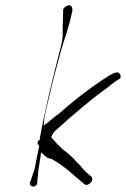

<svg xmlns="http://www.w3.org/2000/svg" viewBox="-20 -709 473 720"><path d="M217 -673C217 -673 214 -574 215 -574C214 -565 213 -553 209 -538C181 -427 151 -311 129 -189L130 -186C119 -180 118 -170 127 -163C127 -163 109 -73 109 -72C105 -61 101 -50 97 -37L92 -25C89 -6 116 -3 120 -23C119 -23 121 -34 120 -35C122 -45 123 -53 123 -61C122 -62 135 -137 134 -138C142 -131 150 -122 159 -117C166 -113 168 -116 175 -112C222 -87 257 -50 297 -18C311 -7 337 -36 321 -48L308 -59C299 -67 291 -75 284 -84C287 -84 259 -108 262 -108C248 -123 229 -140 212 -151C214 -152 197 -165 198 -166C189 -174 181 -186 172 -194C179 -211 181 -214 198 -228C211 -239 222 -249 231 -258L289 -307C314 -328 343 -352 369 -370C390 -384 404 -400 426 -412C434 -416 434 -423 430 -431C424 -442 412 -437 401 -432L386 -424C379 -419 374 -415 368 -412C309 -373 252 -328 199 -281C185 -273 155 -244 143 -238C146 -248 145 -259 147 -270C151 -293 159 -323 164 -344C176 -402 195 -465 209 -520C219 -555 235 -599 243 -632C243 -633 251 -666 251 -667C253 -676 249 -689 240 -689C231 -689 219 -682 217 -673Z"/></svg>

Font: Photofail
Style: It
Weight: 400
Foundry: Cannot Into Space Fonts
Version: Version 0.97